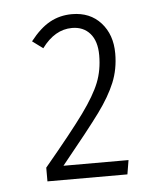

<svg xmlns="http://www.w3.org/2000/svg" viewBox="-39 -776 407 488"><g transform="rotate(-5 164.0 -532.0)"><path d="M263 -632Q263 -592 249 -558Q235 -524 206.5 -485Q178 -446 107 -359H273L267 -323H63V-358Q134 -443 165.5 -486.5Q197 -530 209.5 -561.5Q222 -593 222 -631Q222 -667 205 -686.5Q188 -706 159 -706Q115 -706 82 -661L55 -681Q80 -713 105.5 -727Q131 -741 162 -741Q208 -741 235.5 -710.5Q263 -680 263 -632Z"/></g></svg>

Font: Fira Sans Extra Condensed ExtraLight
Style: Regular
Weight: 275
Width: 1
Designer: Carrois Corporate & Edenspiekermann AG
Foundry: Carrois Corporate GbR & Edenspiekermann AG
Version: Version 4.203